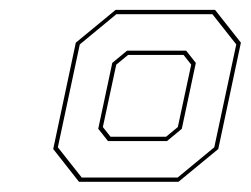

<svg xmlns="http://www.w3.org/2000/svg" viewBox="-20 -720 504 386"><path d="M138.8 -354.5 87 -420.4 132.4 -634.2 212.4 -700.1H412.4L464.3 -634.2L418.8 -420.4L338.8 -354.5ZM144.3 -363.1H337.2L410.8 -423.9L455 -630.7L407 -691.5H214L140.4 -630.7L96.3 -423.9ZM197.1 -436.4 177.5 -461.1 205.7 -593.5 235.5 -618.2H354.2L373.7 -593.5L345.5 -461.1L315.8 -436.4ZM202.2 -445.1H313.9L337.5 -464.6L364.4 -590L349.1 -609.5H237.4L213.7 -590L186.8 -464.6Z"/></svg>

Font: Tourney Thin
Style: Italic
Weight: 100
Italic angle: -12°
Designer: Tyler Finck
Foundry: Etcetera Type Co
Version: Version 1.015